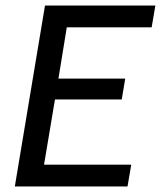

<svg xmlns="http://www.w3.org/2000/svg" viewBox="-20 -670 578 690"><path d="M33.3 0 141.7 -650H538.3L525 -571.7H220L190 -387.5H430L417.5 -312.5H177.5L138.3 -78.3H451.7L438.3 0Z"/></svg>

Font: Familjen Grotesk GF
Style: Italic
Weight: 400
Designer: Anders Wikstroem, Jonas Baeckman, Matilda Gysing, Kristian Moeller
Foundry: Familjen STHML AB
Version: Version 2.000; Beta; Release 4; Build 6